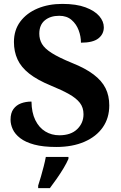

<svg xmlns="http://www.w3.org/2000/svg" viewBox="-20 -744 619 985"><path d="M268.5 10Q200.9 10 155.6 -2.3Q110.2 -14.6 83.5 -35.4Q56.8 -56.1 45.4 -81Q34.1 -105.8 34.1 -129.8Q34.1 -164.3 49 -184.6Q63.8 -204.8 88 -213.9Q112.1 -222.9 141.5 -222.9Q142.3 -166.3 161.2 -127.8Q180.2 -89.2 212.4 -69.6Q244.5 -50 284.6 -50Q343.5 -50 376 -81.4Q408.4 -112.7 408.4 -158Q408.4 -192.1 389.9 -216.2Q371.3 -240.2 334.3 -261.1Q297.4 -281.9 241.3 -304.8Q171.1 -333.7 129.6 -366.6Q88 -399.5 69.7 -439.7Q51.5 -479.9 51.5 -528.5Q51.5 -589.6 84 -633.2Q116.6 -676.9 172.8 -700.5Q228.9 -724 299.5 -724Q371.6 -724 418.9 -706.3Q466.2 -688.5 489.4 -661.3Q512.6 -634 512.6 -603.9Q512.6 -569 484.7 -547Q456.8 -525 395.3 -525Q395.3 -557.7 383.3 -589.3Q371.4 -620.9 346.9 -641.9Q322.4 -663 283.9 -663Q238 -663 209.8 -639.5Q181.6 -616.1 181.6 -571Q181.6 -542.6 195.2 -518.9Q208.8 -495.2 245.5 -471.9Q282.1 -448.7 349.3 -421.2Q418.2 -393.7 460.3 -361.7Q502.4 -329.8 521.5 -291.3Q540.6 -252.9 540.6 -203.2Q540.6 -138.6 507.4 -90.9Q474.2 -43.2 412.9 -16.6Q351.6 10 268.5 10ZM175.8 208Q182.4 187.7 190 161.9Q197.6 136 204.3 109.3Q211.1 82.7 215.1 61H331.2V71Q322.2 92 306.2 118.7Q290.2 145.4 271.3 172.4Q252.4 199.4 236 221H175.8Z"/></svg>

Font: Noto Serif Gurmukhi
Style: Regular
Weight: 400
Designer: Vaibhav Singh and the Monotype Design Team
Foundry: Monotype Imaging Inc.
Version: Version 2.003